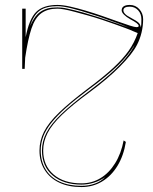

<svg xmlns="http://www.w3.org/2000/svg" viewBox="-20 -743 620 778"><path d="M310 15Q258 15 220 -3Q182 -21 161 -54.5Q140 -88 140 -133Q140 -173 158.5 -209.5Q177 -246 220 -287.5Q263 -329 336 -384Q399 -431 438.5 -467.5Q478 -504 501.5 -537.5Q525 -571 538 -609L521 -616Q508 -622 489 -629Q470 -636 446.5 -644.5Q423 -653 396 -662Q363 -673 334 -681Q305 -689 281 -695.5Q257 -702 239.5 -705Q222 -708 213 -708Q173 -708 147.5 -689.5Q122 -671 107.5 -627.5Q93 -584 82 -509L80 -464H70V-708H84V-592Q98 -666 126.5 -694.5Q155 -723 213 -723Q234 -723 263.5 -716.5Q293 -710 326.5 -700Q360 -690 393.5 -678.5Q427 -667 456 -656.5Q485 -646 505.5 -639.5Q526 -633 533 -633Q542 -633 542 -638Q542 -643 533.5 -649.5Q525 -656 508 -665Q492 -674 482.5 -683.5Q473 -693 473 -701Q473 -712 481.5 -717.5Q490 -723 506 -723Q529 -723 544.5 -706Q560 -689 560 -665Q560 -638 553.5 -611Q547 -584 535 -561Q516 -524 466.5 -474Q417 -424 344 -370Q273 -318 231.5 -278Q190 -238 172.5 -203.5Q155 -169 155 -133Q155 -72 197 -36Q239 0 310 0Q352 0 387 -21Q422 -42 446.5 -81.5Q471 -121 481 -174L490 -168Q481 -112 456 -71Q431 -30 393.5 -7.5Q356 15 310 15ZM102 -638Q117 -671 133 -686.5Q149 -702 174 -709Q189 -713 213 -713Q221 -713 231 -712Q241 -711 253.5 -708Q266 -705 281.5 -701.5Q297 -698 316 -692.5Q335 -687 357 -680Q378 -674 401 -666Q424 -658 449.5 -649.5Q475 -641 503 -631Q476 -642 450.5 -651Q425 -660 402 -668.5Q379 -677 359 -683Q304 -701 269 -709.5Q234 -718 213 -718Q166 -718 141 -700Q116 -682 102 -638ZM406 -25Q384 -10 359.5 -2.5Q335 5 310 5Q237 5 193.5 -32Q150 -69 150 -133Q150 -170 168 -205Q186 -240 228 -280.5Q270 -321 341 -374Q389 -410 426.5 -443.5Q464 -477 489.5 -507.5Q515 -538 526 -562Q501 -520 458 -478Q415 -436 339 -380Q284 -339 247 -306Q210 -273 187.5 -244.5Q165 -216 155 -189Q145 -162 145 -133Q145 -89 165 -56.5Q185 -24 222 -7Q259 10 310 10Q339 10 364 1Q389 -8 406 -25ZM550 -632Q552 -637 552.5 -645.5Q553 -654 553 -665Q553 -687 539.5 -701.5Q526 -716 506 -716Q480 -716 480 -701Q480 -694 487 -686.5Q494 -679 510 -671Q533 -659 541.5 -651Q550 -643 550 -632Z"/></svg>

Font: Kalnia Glaze Thin Thin
Style: Regular
Weight: 250
Version: Version 1.110